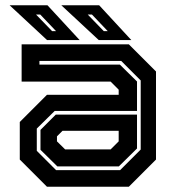

<svg xmlns="http://www.w3.org/2000/svg" viewBox="-20 -708 666 728"><path d="M158 0 55 -103V-245.5L158 -348.5H430V-368L399.5 -398.5H62V-540H468.5L571.5 -437V-103L468.5 0ZM197.5 -77 133.5 -140V-215.5L191.5 -273.5H499.5V-145L430.5 -77ZM192.5 -63H435.5L513.5 -141V-403L439.5 -477H129.5V-463H434.5L499.5 -399V-287.5H187.5L119.5 -220.5V-136ZM227 -141.5H399.5L430 -172V-212H217L196 -191V-172ZM478 -556H354.5L212.5 -688H356ZM388.5 -590 328.5 -653H312.5L373.5 -590ZM282 -556H158.5L16.5 -688H160ZM192.5 -590 132.5 -653H116.5L177.5 -590Z"/></svg>

Font: Tourney Thin
Style: Bold
Weight: 700
Version: Version 1.015